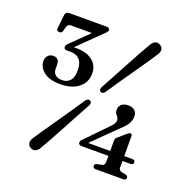

<svg xmlns="http://www.w3.org/2000/svg" viewBox="-129 -836 962 976"><g transform="rotate(20 352.0 -348.0)"><path d="M522 -168Q522 -180 529.5 -186.5L573.5 -224.5Q582 -232 588.5 -232Q597.5 -232 597.5 -221.5L598 -112.5H641.5Q657 -112.5 657 -100Q657 -86 641 -86H598V-51.5Q598 -35.5 613.5 -31.5L635.5 -27Q649 -23.5 649 -13.5Q649 0 632.5 0H485Q469 0 469 -13Q469 -24.5 482.5 -27L506 -31.5Q522 -35 522 -51.5V-86H376.5Q359.5 -86 359.5 -100.5Q359.5 -109.5 371 -119.5L479 -231Q502 -252 502 -269Q502 -283 491.5 -293.8Q481 -304.5 481 -322Q481 -339 493.8 -350.5Q506.5 -362 531 -362Q552 -362 564.8 -350.8Q577.5 -339.5 577.5 -318.5Q577.5 -300.5 568.5 -282.5Q559.5 -264.5 532.5 -240.5L402.5 -112.5H522ZM398.5 -388.5Q386 -371 373.5 -378.5Q361.5 -385.5 371.5 -405Q388.5 -436 411.2 -478Q434 -520 457 -563Q480 -606 499 -640.2Q518 -674.5 528 -690.5Q548.5 -722.5 576 -706Q589 -698 590.2 -685Q591.5 -672 582 -657.5Q573 -643 551 -610.8Q529 -578.5 501 -538.2Q473 -498 445.5 -458.2Q418 -418.5 398.5 -388.5ZM313.5 -308Q326 -325.5 339 -318Q351.5 -310.5 341 -291Q324 -261 301.5 -218.8Q279 -176.5 255.5 -133.2Q232 -90 212.8 -55.2Q193.5 -20.5 184 -5Q163.5 27 136 10.5Q123 3 121.8 -10Q120.5 -23 129.5 -38Q138.5 -52.5 161 -85.2Q183.5 -118 211.8 -158.8Q240 -199.5 267.2 -239.2Q294.5 -279 313.5 -308ZM301.5 -450Q301.5 -402.5 264.8 -373.5Q228 -344.5 166.5 -344.5Q108 -344.5 77.2 -368.8Q46.5 -393 46.5 -426.5Q46.5 -445 57.5 -456.5Q68.5 -468 85 -468Q118.5 -468 118.5 -432.5V-410Q118.5 -390.5 131 -378.8Q143.5 -367 168.5 -367Q194.5 -367 210.8 -384.8Q227 -402.5 227 -440Q227 -517.5 158.5 -517.5H140Q124 -517.5 124 -531Q124 -540.5 135 -551L229.5 -644H116Q99.5 -644 95.5 -629L89 -605.5Q85.5 -591.5 72 -591.5Q55.5 -591.5 57.5 -608.5L65.5 -681.5Q67.5 -700 89.5 -700H289Q306 -700 306 -686.5Q306 -678 290 -664.5L167.5 -544.5Q174.5 -545 180.5 -545Q236.5 -545 269 -519.8Q301.5 -494.5 301.5 -450Z"/></g></svg>

Font: Fraunces 72pt Soft
Style: Regular
Weight: 400
Version: Version 1.000;[b76b70a41]